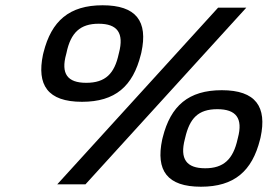

<svg xmlns="http://www.w3.org/2000/svg" viewBox="-20 -699 1015 728"><path d="M597 -178 595 -170C570 -52 614 9 742 9C868 9 936 -50 966 -170L968 -178C993 -294 950 -357 821 -357C695 -357 627 -298 597 -178ZM143 -492C119 -377 160 -313 291 -313C417 -313 484 -372 514 -492L516 -500C542 -619 496 -679 369 -679C243 -679 175 -620 145 -500ZM197 0H304L914 -670H807ZM231 -494 232 -498C248 -576 285 -609 354 -609C425 -609 451 -574 431 -498L430 -494C414 -420 380 -385 307 -385C236 -385 210 -419 231 -494ZM681 -172 682 -176C699 -250 731 -285 804 -285C875 -285 902 -251 882 -176L881 -172C864 -94 827 -61 758 -61C687 -61 661 -96 681 -172Z"/></svg>

Font: LT Wave Medium
Style: Italic
Weight: 500
Designer: Daniel Lyons
Version: Version 2.5 (Glyphs App)